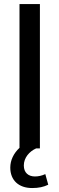

<svg xmlns="http://www.w3.org/2000/svg" viewBox="-20 -739 296 956"><path d="M178.7 0V-718.8H77.1V-2.9C47.9 24.4 31.2 58.6 31.2 95.7C31.2 158.7 73.2 197.3 140.1 197.3C172.4 197.3 197.3 191.9 220.2 180.7L205.6 127.9C187.5 136.2 170.9 139.6 153.8 139.6C121.6 139.6 98.6 121.1 98.6 85C98.6 46.4 126 15.1 159.7 0Z"/></svg>

Font: Winston
Style: Regular
Weight: 400
Designer: Vernon Adams, Kim Jin-seong, David Berlow, Cristiano Sobral
Foundry: The Winston Project Authors
Version: Version 3.004